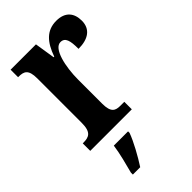

<svg xmlns="http://www.w3.org/2000/svg" viewBox="-237 -616 905 905"><g transform="rotate(-45 216.0 -163.0)"><path d="M14 0H291V-50H265C233 -50 211 -58 211 -117V-277C211 -364 233 -462 277 -462C308 -462 315 -434 315 -379C381 -379 420 -407 420 -462C420 -512 394 -547 334 -547C269 -547 233 -505 208 -434H204L188 -536H19V-486H22C58 -486 79 -477 79 -418V-122C79 -59 55 -50 18 -50H14ZM77 208V221H126C154 178 190 113 205 71V61H110C104 107 88 166 77 208Z"/></g></svg>

Font: Noto Serif Georgian ExtraCondensed Bold
Style: Regular
Weight: 700
Width: 2
Designer: Monotype Design Team, Akaki Razmadze
Foundry: Google LLC
Version: Version 2.003